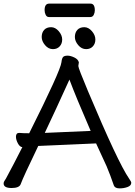

<svg xmlns="http://www.w3.org/2000/svg" viewBox="-27 -1024 744 1059"><path d="M220 -291 473 -302Q391 -491 356 -585Q278 -413 220 -291ZM633 15Q607 15 601 -1Q582 -57 561 -107L503 -233L345 -226Q199 -219 184 -219Q101 -47 87 -8Q79 13 37 13Q-7 13 -7 -12Q-7 -20 -2.5 -26Q2 -32 6 -39.5Q10 -47 19.5 -65Q29 -83 48.5 -119.5Q68 -156 96 -212H99Q83 -212 72 -232.5Q61 -253 61 -270Q61 -291 79 -291Q98 -289 134 -289Q307 -634 312 -681Q314 -701 320.5 -709Q327 -717 346 -717Q362 -717 383 -707Q404 -697 408 -680L405 -660Q405 -648 458 -522Q624 -127 685 -39Q697 -22 697 -16Q697 0 676.5 7.5Q656 15 633 15ZM471 -930H243Q231 -930 225 -942Q219 -954 219 -968Q219 -1004 244 -1004H472Q496 -1004 496 -967Q496 -954 490 -942Q484 -930 471 -930ZM265 -753Q240 -753 221.5 -775Q203 -797 203 -820Q203 -844 216.5 -859Q230 -874 255 -874Q278 -874 297 -852Q316 -830 316 -806Q316 -783 302 -768Q288 -753 265 -753ZM448 -753Q423 -753 404.5 -775Q386 -797 386 -820Q386 -844 399.5 -859Q413 -874 438 -874Q461 -874 480 -852Q499 -830 499 -806Q499 -783 485 -768Q471 -753 448 -753Z"/></svg>

Font: ToneOZ-Pinyin-WenKai-Medium
Style: Medium
Weight: 700
Designer: Fontworks Inc.
Foundry: ToneOZ
Version: Version 0.240331